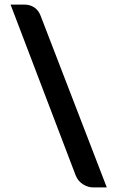

<svg xmlns="http://www.w3.org/2000/svg" viewBox="-20 -767 510 836"><path d="M310 -2 26 -747H86Q111 -747 129.5 -734.5Q148 -722 157 -698L445 49H385Q363 49 341.5 35.5Q320 22 310 -2Z"/></svg>

Font: Aleo ExtraBold
Style: Regular
Weight: 800
Designer: Alessio Laiso
Foundry: Alessio Laiso
Version: Version 2.001;gftools[0.9.29]